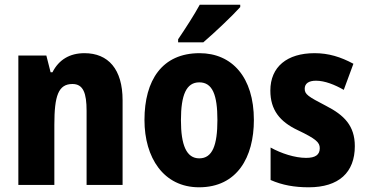

<svg xmlns="http://www.w3.org/2000/svg" viewBox="-20 -786 1559 816"><path d="M339 -560C276 -560 230 -532 203 -479H195L177 -550H58V0H211V-256C211 -379 228 -429 288 -429C334 -429 348 -390 348 -315V0H501V-360C501 -492 440 -560 339 -560Z M1001 -756V-766H829C805 -722 770 -668 737 -619V-606H844C893 -648 969 -720 1001 -756ZM1059 -276C1059 -458 966 -560 828 -560C669 -560 594 -445 594 -276C594 -116 675 10 826 10C988 10 1059 -118 1059 -276ZM749 -275C749 -383 772 -436 827 -436C883 -436 904 -383 904 -276C904 -169 883 -113 827 -113C772 -113 749 -170 749 -275Z M1488 -165C1488 -252 1442 -297 1366 -336C1289 -376 1275 -385 1275 -409C1275 -431 1292 -443 1323 -443C1360 -443 1403 -426 1441 -404L1482 -515C1428 -544 1377 -560 1317 -560C1200 -560 1129 -502 1129 -401C1129 -319 1169 -269 1245 -233C1325 -195 1339 -180 1339 -156C1339 -128 1320 -115 1281 -115C1233 -115 1175 -134 1130 -159V-21C1180 1 1232 10 1292 10C1420 10 1488 -53 1488 -165Z"/></svg>

Font: Noto Sans Georgian Condensed ExtraBold
Style: Regular
Weight: 800
Width: 3
Designer: Monotype Design Team, Akaki Razmadze
Foundry: Google LLC
Version: Version 2.005